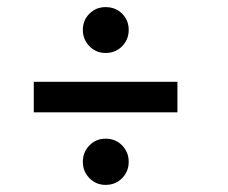

<svg xmlns="http://www.w3.org/2000/svg" viewBox="-20 -584 640 540"><path d="M75 -268V-354H479V-268ZM213 -129Q213 -156 231.5 -175Q250 -194 277 -194Q305 -194 323.5 -175Q342 -156 342 -129Q342 -102 323.5 -83Q305 -64 277 -64Q250 -64 231.5 -83Q213 -102 213 -129ZM213 -500Q213 -527 231.5 -545.5Q250 -564 277 -564Q305 -564 323.5 -545.5Q342 -527 342 -500Q342 -473 323.5 -454Q305 -435 277 -435Q250 -435 231.5 -454Q213 -473 213 -500Z"/></svg>

Font: Lopes Sans Medium
Style: Regular
Weight: 500
Designer: Gabriel Lam, Diego Maldonado
Foundry: TypeRant, Foresti Design
Version: Version 4.000